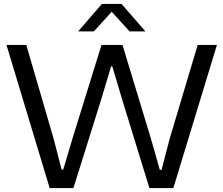

<svg xmlns="http://www.w3.org/2000/svg" viewBox="-20 -958 1137 978"><path d="M233 0 13 -729H114L253 -252L294 -94H302L350 -255L497 -729H604L749 -251L794 -93H803L845 -254L987 -729H1085L863 0H741L602 -452L552 -620H546L495 -450L354 0ZM378 -798 499 -938H599L721 -798H640L549 -898L458 -798Z"/></svg>

Font: Mona Sans Expanded
Style: Regular
Weight: 400
Width: 7
Designer: Deni Anggara
Foundry: GitHub
Version: Version 2.000